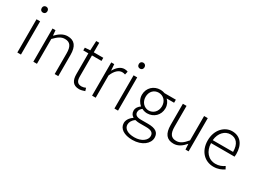

<svg xmlns="http://www.w3.org/2000/svg" viewBox="-46 -1586 3579 2672"><g transform="rotate(30 1744.0 -250.0)"><path d="M100 0H158V-534H100ZM130 -658C156 -658 176 -676 176 -707C176 -735 156 -754 130 -754C103 -754 84 -735 84 -707C84 -676 103 -658 130 -658Z M357 0H415V-399C477 -463 521 -495 582 -495C665 -495 700 -443 700 -333V0H758V-341C758 -478 707 -547 596 -547C523 -547 467 -505 414 -452H412L405 -534H357Z M1099 13C1123 13 1157 4 1188 -7L1174 -53C1156 -44 1129 -37 1109 -37C1038 -37 1020 -80 1020 -147V-484H1173V-534H1020V-687H971L964 -534L880 -528V-484H962V-151C962 -53 994 13 1099 13Z M1301 0H1359V-358C1399 -457 1455 -493 1502 -493C1523 -493 1534 -490 1551 -484L1563 -536C1546 -544 1530 -547 1509 -547C1447 -547 1395 -501 1358 -435H1356L1349 -534H1301Z M1660 0H1718V-534H1660ZM1690 -658C1716 -658 1736 -676 1736 -707C1736 -735 1716 -754 1690 -754C1663 -754 1644 -735 1644 -707C1644 -676 1663 -658 1690 -658Z M2092 254C2248 254 2348 167 2348 73C2348 -12 2291 -50 2171 -50H2058C1980 -50 1958 -79 1958 -117C1958 -151 1978 -173 2000 -191C2024 -177 2057 -169 2085 -169C2191 -169 2274 -247 2274 -357C2274 -411 2251 -457 2219 -485H2339V-534H2158C2141 -540 2116 -547 2085 -547C1981 -547 1895 -470 1895 -358C1895 -293 1930 -241 1964 -212V-208C1938 -191 1905 -156 1905 -110C1905 -68 1925 -40 1953 -24V-19C1903 14 1873 62 1873 108C1873 198 1959 254 2092 254ZM2085 -214C2015 -214 1954 -272 1954 -358C1954 -447 2013 -500 2085 -500C2158 -500 2218 -446 2218 -358C2218 -272 2157 -214 2085 -214ZM2098 209C1990 209 1928 166 1928 101C1928 65 1947 25 1993 -7C2021 0 2048 2 2060 2H2170C2248 2 2290 23 2290 81C2290 145 2216 209 2098 209Z M2614 13C2688 13 2743 -28 2795 -88H2797L2802 0H2852V-534H2793V-143C2733 -71 2688 -39 2627 -39C2545 -39 2511 -90 2511 -200V-534H2452V-193C2452 -55 2504 13 2614 13Z M3255 13C3331 13 3381 -12 3424 -39L3401 -82C3361 -54 3317 -36 3260 -36C3145 -36 3068 -127 3065 -256H3443C3445 -270 3446 -285 3446 -299C3446 -455 3369 -547 3240 -547C3120 -547 3006 -440 3006 -266C3006 -91 3117 13 3255 13ZM3065 -303C3076 -425 3154 -497 3240 -497C3334 -497 3392 -432 3392 -303Z"/></g></svg>

Font: GenYoGothic2 TW L
Style: Regular
Weight: 300
Version: Version 2.100;PS 2.1;hotconv 16.6.51;makeotf.lib2.5.65220 DE